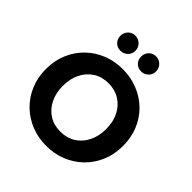

<svg xmlns="http://www.w3.org/2000/svg" viewBox="-242 -1088 1263 1263"><g transform="rotate(45 389.0 -457.0)"><path d="M292 -781Q262 -781 242.5 -801Q223 -821 223 -850Q223 -880 242.5 -900.5Q262 -921 292 -921Q322 -921 342.5 -900.5Q363 -880 363 -850Q363 -821 342.5 -801Q322 -781 292 -781ZM485 -781Q455 -781 435.5 -801Q416 -821 416 -850Q416 -880 435.5 -900.5Q455 -921 485 -921Q514 -921 534.5 -900.5Q555 -880 555 -850Q555 -821 534.5 -801Q514 -781 485 -781ZM390 7Q315 7 250 -19Q185 -45 136 -92.5Q87 -140 59 -205.5Q31 -271 31 -350Q31 -429 59 -494.5Q87 -560 136 -607.5Q185 -655 250 -681Q315 -707 390 -707Q464 -707 529.5 -681Q595 -655 644 -607.5Q693 -560 720.5 -494.5Q748 -429 748 -350Q748 -271 720 -205.5Q692 -140 643 -92.5Q594 -45 529 -19Q464 7 390 7ZM390 -125Q449 -125 494.5 -153.5Q540 -182 565.5 -233Q591 -284 591 -350Q591 -417 565.5 -467.5Q540 -518 494.5 -546.5Q449 -575 390 -575Q329 -575 284 -546.5Q239 -518 213.5 -467.5Q188 -417 188 -350Q188 -284 213.5 -233Q239 -182 284 -153.5Q329 -125 390 -125Z"/></g></svg>

Font: Albert Sans ExtraBold
Style: Regular
Weight: 800
Designer: Andreas Rasmussen
Foundry: a.Foundry
Version: Version 1.025